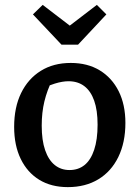

<svg xmlns="http://www.w3.org/2000/svg" viewBox="-20 -757 565 787"><path d="M258 10Q190 10 141 -20Q92 -50 65 -105.5Q38 -161 38 -237Q38 -317 66.5 -375.5Q95 -434 147 -466.5Q199 -499 270 -499Q339 -499 389 -468.5Q439 -438 466.5 -383Q494 -328 494 -253Q494 -173 465 -113.5Q436 -54 383 -22Q330 10 258 10ZM265 -60Q301 -60 326.5 -80.5Q352 -101 366 -143Q380 -185 380 -246Q380 -305 366 -344.5Q352 -384 325.5 -404Q299 -424 261 -424Q236 -424 205 -414.5Q174 -405 130 -386L195 -431Q173 -387 162 -341.5Q151 -296 151 -242Q151 -182 165 -141.5Q179 -101 204.5 -80.5Q230 -60 265 -60ZM232 -574 115 -698 155 -737 266 -652 377 -737 416 -698 300 -574Z"/></svg>

Font: Piazzolla 24pt SemiBold
Style: Regular
Weight: 600
Designer: Juan Pablo del Peral
Foundry: Huerta Tipografica
Version: Version 2.005